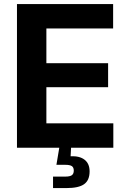

<svg xmlns="http://www.w3.org/2000/svg" viewBox="-20 -748 647 972"><path d="M65.9 -727.5H552.7V-604H214.8V-428.2H527.3V-306.6H214.8V-123.5H553.7V0H65.9ZM248.5 146H310.5Q334 146 343.8 138.9Q353.5 131.8 353.5 115.7Q353.5 99.6 343.8 93Q334 86.4 310.5 86.4H265.6L283.7 -21.5H339.8V0L337.4 43Q383.3 41 408.4 60.8Q433.6 80.6 433.6 119.6Q433.6 164.6 406 184.3Q378.4 204.1 316.9 204.1H248.5Z"/></svg>

Font: Inter RS Variable
Style: Regular
Weight: 400
Designer: Rasmus Andersson (customised by Maria Ramos and Noel Pretorius)
Foundry: rsms
Version: Version 3.001;Glyphs 3.2.3 (3260)